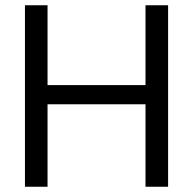

<svg xmlns="http://www.w3.org/2000/svg" viewBox="-20 -711 735 731"><path d="M534 0V-314H161V0H75V-691H161V-387H534V-691H620V0Z"/></svg>

Font: Average Sans
Style: Regular
Weight: 400
Designer: Eduardo Rodriguez Tunni
Foundry: Eduardo Rodriguez Tunni
Version: Version 1.002